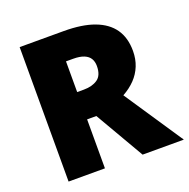

<svg xmlns="http://www.w3.org/2000/svg" viewBox="-127 -836 943 958"><g transform="rotate(-20 344.5 -357.0)"><path d="M311 -714Q408 -714 472.5 -690Q537 -666 569.5 -619.5Q602 -573 602 -503Q602 -460 587.5 -424Q573 -388 546 -360Q519 -332 481 -311L689 0H470L319 -260H270V0H77V-714ZM308 -568H270V-405H306Q350 -405 378.5 -424.5Q407 -444 407 -494Q407 -517 397 -533.5Q387 -550 365 -559Q343 -568 308 -568Z"/></g></svg>

Font: Noto Sans Hebrew Black
Style: Regular
Weight: 900
Designer: Monotype Design Team
Foundry: Monotype Imaging Inc.
Version: Version 2.003